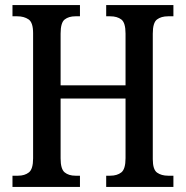

<svg xmlns="http://www.w3.org/2000/svg" viewBox="-20 -734 730 754"><path d="M29 0V-44H51Q77 -44 93.5 -57Q110 -70 110 -112V-604Q110 -646 92 -658Q74 -670 48 -670H29V-714H294V-670H276Q250 -670 234 -657.5Q218 -645 218 -602V-399H473V-602Q473 -645 456.5 -657.5Q440 -670 413 -670H397V-714H661V-670H640Q613 -670 596.5 -657.5Q580 -645 580 -602V-109Q580 -68 597 -56Q614 -44 640 -44H661V0H397V-44H413Q440 -44 456.5 -57Q473 -70 473 -113V-347H218V-112Q218 -70 234 -57Q250 -44 276 -44H294V0Z"/></svg>

Font: Noto Serif Tamil Condensed Medium
Style: Regular
Weight: 500
Width: 3
Designer: Indian Type Foundry, Tom Grace, and the Monotype Design Team
Foundry: Monotype Imaging Inc.
Version: Version 2.004; ttfautohint (v1.8.4.7-5d5b)